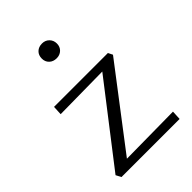

<svg xmlns="http://www.w3.org/2000/svg" viewBox="-188 -713 799 799"><g transform="rotate(-45 211.5 -313.5)"><path d="M392 -41 390 0H48L36 -23L302 -367L54 -364L56 -405H373L383 -385L118 -38ZM162 -583Q162 -603 174.5 -615Q187 -627 207 -627Q226 -627 238.5 -614.5Q251 -602 251 -583Q251 -564 238.5 -552Q226 -540 207 -540Q187 -540 174.5 -552Q162 -564 162 -583Z"/></g></svg>

Font: Ysabeau Semilight
Style: Regular
Weight: 300
Designer: Christian Thalmann (Catharsis Fonts)
Version: Version 0.003